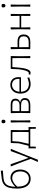

<svg xmlns="http://www.w3.org/2000/svg" viewBox="1921 -2708 982 4864"><g transform="rotate(-90 2412.0 -276.0)"><path d="M314.5 9.5Q243 9.5 187 -27Q131 -63.5 98.8 -140.5Q66.5 -217.5 66.5 -339Q66.5 -452 89 -534.8Q111.5 -617.5 168.5 -665.5Q225.5 -713.5 329.5 -724Q345 -726 379.5 -730.2Q414 -734.5 452.5 -739Q491 -743.5 518 -747L523.5 -695Q503 -693.5 475.2 -691Q447.5 -688.5 419 -686Q390.5 -683.5 367.8 -681.5Q345 -679.5 334.5 -678.5Q249 -670.5 201.8 -634.2Q154.5 -598 134.8 -535.5Q115 -473 112.5 -385.5H118.5Q182 -447.5 237.8 -474.2Q293.5 -501 333.5 -501Q405.5 -501 453.5 -468.5Q501.5 -436 525.8 -379.5Q550 -323 550 -251Q550 -181 522.5 -121.8Q495 -62.5 442.5 -26.5Q390 9.5 314.5 9.5ZM326 -458Q306 -457.5 271.8 -445.2Q237.5 -433 196.5 -404.5Q155.5 -376 115 -326.5Q117.5 -222.5 143 -159Q168.5 -95.5 212.5 -65.8Q256.5 -36 314.5 -34.5Q380.5 -36 421.8 -66.8Q463 -97.5 482.5 -146Q502 -194.5 502 -250.5Q502 -307 485.2 -353.8Q468.5 -400.5 430 -428.5Q391.5 -456.5 326 -458Z M740.5 194.5Q760 149.5 779.8 103.8Q799.5 58 819 13Q801.5 -37 783 -87.8Q764.5 -138.5 746.5 -186.5L712.5 -276.5Q691.5 -330 669.8 -385.8Q648 -441.5 627 -494.5L682.5 -497Q707.5 -427.5 731 -360.8Q754.5 -294 779 -224.5L841.5 -51.5H848.5L917 -225.5Q942.5 -294 967.2 -360.5Q992 -427 1017 -494.5H1074Q1057.5 -454 1042 -416.8Q1026.5 -379.5 1008 -334.8Q989.5 -290 963.5 -227.5L908 -89.5Q870.5 6.5 845 71.8Q819.5 137 798 192Z M1084.5 140Q1085.5 97.5 1086.5 51.5Q1086 29 1085.5 5Q1085 -19 1084.5 -44.5Q1101 -44 1117.8 -43.8Q1134.5 -43.5 1151.5 -43Q1159 -73 1174 -134Q1189 -195 1213.5 -293Q1216 -357 1217.8 -401.5Q1219.5 -446 1221 -494.5H1551.5Q1550.5 -438.5 1549.2 -385.8Q1548 -333 1547 -270.5V-220.5Q1548 -170 1548.5 -128.2Q1549 -86.5 1550 -43Q1569 -43.5 1588 -43.8Q1607 -44 1626 -44.5Q1625.5 -18.5 1625 5Q1624.5 28.5 1624 51.5Q1624.5 74 1625 96Q1625.5 118 1626 140H1582L1579.5 0H1131L1128.5 140ZM1270 -41H1440Q1454.5 -41 1469 -41.5Q1483.5 -42 1498.5 -42Q1499 -85.5 1499.5 -127.8Q1500 -170 1501 -220.5V-270.5Q1500 -322.5 1499.5 -365.8Q1499 -409 1498.5 -453.5H1268.5Q1265.5 -415 1262.5 -375.2Q1259.5 -335.5 1256 -282.5Q1242 -221 1227 -155.2Q1212 -89.5 1201.5 -42.5Q1219 -42 1236.2 -41.8Q1253.5 -41.5 1270 -41Z M1742 0Q1743 -56 1743.8 -107.8Q1744.5 -159.5 1745 -220.5V-270.5Q1744 -333 1742.8 -386Q1741.5 -439 1740.5 -494.5L1795.5 -496.5Q1794.5 -440 1793.5 -386.8Q1792.5 -333.5 1791.5 -270.5V-220.5Q1792.5 -159.5 1793.5 -107.8Q1794.5 -56 1795.5 0ZM1766 -629.5Q1743 -629.5 1732.5 -643Q1722 -656.5 1722 -687Q1722 -709 1732.5 -718.2Q1743 -727.5 1767 -727.5Q1790.5 -727.5 1801 -717.2Q1811.5 -707 1811.5 -683.5Q1811.5 -629.5 1766 -629.5Z M1979 0Q1979.5 -56 1980.5 -107.8Q1981.5 -159.5 1982.5 -220.5V-270.5Q1981 -333 1980 -385.8Q1979 -438.5 1978 -494.5Q2019.5 -495 2079.2 -495.2Q2139 -495.5 2192 -496Q2274.5 -496 2309.5 -463.5Q2344.5 -431 2344.5 -377Q2344.5 -329.5 2320 -300Q2295.5 -270.5 2258.5 -259.5V-254Q2282.5 -250.5 2305.8 -238.2Q2329 -226 2344.5 -201Q2360 -176 2360 -134Q2360 -97 2344 -66.2Q2328 -35.5 2285.5 -17Q2243 1.5 2164.5 1.5Q2110 1 2061.2 0.5Q2012.5 0 1979 0ZM2030 -454Q2029.5 -415 2029 -365.5Q2028.5 -316 2028 -272H2166.5Q2241.5 -272 2269.2 -301Q2297 -330 2297 -370Q2297 -418 2267.8 -436Q2238.5 -454 2185.5 -454ZM2030 -40.5H2163.5Q2251 -40.5 2282 -66.2Q2313 -92 2313 -137Q2313 -191 2277.5 -212Q2242 -233 2175 -233H2028V-222Q2028.5 -179 2029 -129.5Q2029.5 -80 2030 -40.5Z M2723.5 9.5Q2638.5 9.5 2582.8 -24.2Q2527 -58 2499.8 -116.8Q2472.5 -175.5 2472.5 -251Q2472.5 -325 2500 -382.2Q2527.5 -439.5 2577.8 -472.2Q2628 -505 2695.5 -505Q2785 -505 2837.5 -450.2Q2890 -395.5 2890 -296.5Q2890 -261 2886 -235.5H2520Q2523 -143 2573.5 -89Q2624 -35 2726 -35Q2738 -35 2763.5 -40Q2789 -45 2819.2 -54Q2849.5 -63 2877 -74L2880 -25Q2857 -17 2827 -9Q2797 -1 2769 4.2Q2741 9.5 2723.5 9.5ZM2696.5 -462.5Q2617 -460.5 2571.2 -408.2Q2525.5 -356 2520 -273.5L2845.5 -274.5Q2845.5 -280 2845.8 -285.2Q2846 -290.5 2846 -295.5Q2846 -380 2804.5 -420.2Q2763 -460.5 2696.5 -462.5Z M3004 7.5Q3000 7.5 2983 6.2Q2966 5 2955 3.5L2959 -42.5Q2967.5 -40.5 2977.5 -38.5Q2987.5 -36.5 2990.5 -36.5Q3010.5 -36.5 3026.5 -59.8Q3042.5 -83 3055 -121Q3067.5 -159 3076 -204.5Q3084.5 -250 3089 -294.5Q3091 -344.5 3093.2 -395.2Q3095.5 -446 3098 -494.5H3424.5Q3423 -439 3422 -386Q3421 -333 3420 -270.5V-220.5Q3421 -159.5 3422 -107.8Q3423 -56 3424 0H3370.5Q3371 -56 3372 -107.8Q3373 -159.5 3373.5 -220.5V-270.5Q3373 -321 3372.2 -365Q3371.5 -409 3371 -453.5H3145.5Q3142 -411 3138.2 -367.2Q3134.5 -323.5 3131 -279Q3126 -225.5 3116.8 -174.2Q3107.5 -123 3092.5 -82Q3077.5 -41 3055.8 -16.8Q3034 7.5 3004 7.5Z M3599 0Q3599.5 -56 3600.5 -107.8Q3601.5 -159.5 3602.5 -220.5V-270.5Q3601 -333 3600 -385.8Q3599 -438.5 3598 -494.5L3652.5 -497Q3652 -452 3651 -409.8Q3650 -367.5 3649 -321.5Q3681 -321.5 3721 -322Q3761 -322.5 3796 -322.5Q3884.5 -322.5 3927.8 -283Q3971 -243.5 3971 -167.5Q3971 -119.5 3953 -81.2Q3935 -43 3892 -20.8Q3849 1.5 3774 1.5Q3723 1 3676.8 0.5Q3630.5 0 3599 0ZM3650.5 -40.5H3766Q3810 -40.5 3845.8 -50.2Q3881.5 -60 3902.5 -87.2Q3923.5 -114.5 3923.5 -167.5Q3923.5 -219.5 3902.2 -243.5Q3881 -267.5 3850.5 -274.2Q3820 -281 3791.5 -281H3648.5V-276Q3649 -218 3649.5 -155.5Q3650 -93 3650.5 -40.5Z M4099.5 0Q4100 -56 4101 -107.8Q4102 -159.5 4103 -220.5V-270.5Q4101.5 -333 4100.5 -386Q4099.5 -439 4098.5 -494.5L4152 -497Q4151.5 -440.5 4150.5 -387Q4149.5 -333.5 4148.5 -271H4442Q4441 -333 4440.2 -386Q4439.5 -439 4438.5 -494.5H4492Q4491 -439 4490 -386Q4489 -333 4488 -270.5V-220.5Q4489 -159.5 4490 -107.8Q4491 -56 4492 0H4439.5Q4440 -56 4440.5 -107.8Q4441 -159.5 4442 -220.5V-230H4148.5V-220.5Q4149.5 -159.5 4150.2 -107.8Q4151 -56 4152 0Z M4675.5 0Q4676.5 -56 4677.2 -107.8Q4678 -159.5 4678.5 -220.5V-270.5Q4677.5 -333 4676.2 -386Q4675 -439 4674 -494.5L4729 -496.5Q4728 -440 4727 -386.8Q4726 -333.5 4725 -270.5V-220.5Q4726 -159.5 4727 -107.8Q4728 -56 4729 0ZM4699.5 -629.5Q4676.5 -629.5 4666 -643Q4655.5 -656.5 4655.5 -687Q4655.5 -709 4666 -718.2Q4676.5 -727.5 4700.5 -727.5Q4724 -727.5 4734.5 -717.2Q4745 -707 4745 -683.5Q4745 -629.5 4699.5 -629.5Z"/></g></svg>

Font: Commissioner Loud ExtraLight
Style: Regular
Weight: 200
Designer: Kostas Bartsokas
Foundry: Kostas Bartsokas
Version: Version 1.000; ttfautohint (v1.8.3)